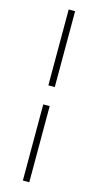

<svg xmlns="http://www.w3.org/2000/svg" viewBox="-141 -749 517 1012"><g transform="rotate(15 117.0 -243.0)"><path d="M134.5 -296.5H99.5V-710.5H134.5ZM134.5 223H99.5V-192.5H134.5Z"/></g></svg>

Font: Anek Gurmukhi ExtraLight
Style: Regular
Weight: 250
Designer: Sarang Kulkarni (Gurmukhi), Yesha Goshar (Latin)
Foundry: Ek Type
Version: Version 1.003